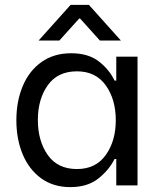

<svg xmlns="http://www.w3.org/2000/svg" viewBox="-20 -759 660 786"><path d="M47 -267Q47 -345 73.5 -407.5Q100 -470 150.5 -505.5Q201 -541 271 -541Q341 -541 384 -508Q427 -475 449 -429H456V-527H543V0H456V-108H449Q425 -61 381 -27Q337 7 268 7Q198 7 148.5 -29Q99 -65 73 -127Q47 -189 47 -267ZM454 -267Q454 -352 413 -409.5Q372 -467 295 -467Q216 -467 175.5 -410Q135 -353 135 -268Q135 -182 175.5 -124.5Q216 -67 295 -67Q372 -67 413 -124.5Q454 -182 454 -267ZM269 -739H344L475 -593H389L308 -683H304L223 -593H138Z"/></svg>

Font: Be Vietnam
Style: Regular
Weight: 400
Designer: Gabriel Lam
Foundry: TypeRant
Version: Version 4.000